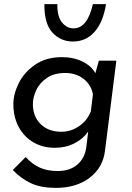

<svg xmlns="http://www.w3.org/2000/svg" viewBox="-20 -709 641 934"><path d="M546 -414 491 22Q482 105 417 155Q352 205 252 205Q181 205 133 183.5Q85 162 42 118L105 55Q138 91 175 107Q212 123 260 123Q320 123 356.5 91.5Q393 60 400 6L409 -69Q384 -33 341.5 -11.5Q299 10 247 10Q189 10 143.5 -16Q98 -42 71.5 -90.5Q45 -139 45 -203Q45 -251 71 -304Q97 -357 150.5 -394Q204 -431 281 -431Q338 -431 381.5 -409.5Q425 -388 444 -353L461 -414ZM432 -250Q424 -296 387 -325Q350 -354 297 -354Q243 -354 207.5 -329.5Q172 -305 156 -270Q140 -235 140 -203Q140 -142 178 -105Q216 -68 278 -68Q325 -68 365 -95.5Q405 -123 422 -168ZM196 -689H259Q258 -629 281.5 -600Q305 -571 338 -571Q405 -571 432 -689H496Q481 -599 439 -553Q397 -507 335 -507Q275 -507 235 -550.5Q195 -594 196 -689Z"/></svg>

Font: Josefin Sans
Style: Italic
Weight: 400
Italic angle: -7°
Designer: Santiago Orozco
Foundry: Typemade
Version: Version 2.000